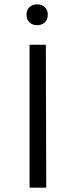

<svg xmlns="http://www.w3.org/2000/svg" viewBox="-20 -864 349 884"><path d="M102 -796Q102 -818 115.5 -831Q129 -844 151 -844Q173 -844 186.5 -831Q200 -818 200 -796Q200 -774 186.5 -761Q173 -748 151 -748Q129 -748 115.5 -761Q102 -774 102 -796ZM116 -658H191L193 0H116Z"/></svg>

Font: Ysabeau Infant
Style: Regular
Weight: 400
Designer: Christian Thalmann (Catharsis Fonts)
Version: Version 0.003